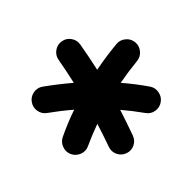

<svg xmlns="http://www.w3.org/2000/svg" viewBox="-123 -839 792 787"><g transform="rotate(-30 273.0 -446.0)"><path d="M62 -292.5Q47.9 -309.6 49.8 -332.3Q51.8 -355 68.8 -369.6Q92.3 -389.6 116.2 -408Q140.1 -426.3 165 -442.9Q139.6 -455.1 113.8 -466.1Q87.9 -477.1 62 -486.8Q41 -494.6 31.7 -515.4Q22.5 -536.1 30.3 -557.1Q38.1 -578.1 58.6 -587.6Q79.1 -597.2 100.1 -589.4Q161.1 -566.4 218.8 -539.1Q216.8 -596.2 211.9 -651.9Q210 -674.3 224.4 -691.7Q238.8 -709 261.2 -710.9Q283.2 -713.4 300.8 -698.7Q318.4 -684.1 320.3 -661.6Q326.2 -595.7 328.6 -537.6Q387.7 -566.4 449.7 -589.4Q470.7 -597.2 491.5 -587.6Q512.2 -578.1 520 -557.1Q527.8 -536.1 518.3 -515.4Q508.8 -494.6 487.8 -486.8Q434.1 -466.3 385.3 -442.9Q409.7 -426.3 433.8 -408Q458 -389.6 481.4 -369.6Q498.5 -355 500.2 -332.3Q502 -309.6 487.8 -292.5Q473.6 -275.4 450.9 -272.9Q428.2 -270.5 411.1 -285.2Q370.6 -318.8 328.1 -348.1Q326.7 -318.8 324.7 -290Q322.8 -261.2 320.3 -231Q318.4 -208.5 301.3 -193.8Q284.2 -179.2 261.7 -181.2Q239.3 -183.1 224.6 -200.2Q210 -217.3 211.9 -239.7Q216.3 -293.5 218.3 -345.2Q176.8 -316.4 139.2 -285.2Q122.1 -270.5 99.4 -272.9Q76.7 -275.4 62 -292.5Z"/></g></svg>

Font: Mikhak-DS1-FD Bold
Style: Bold
Weight: 700
Designer: Amin Abedi
Version: Version 3.2